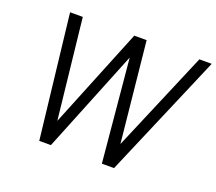

<svg xmlns="http://www.w3.org/2000/svg" viewBox="-118 -862 1153 1023"><g transform="rotate(20 459.0 -350.0)"><path d="M848 -700 607 -132 549 -700H479L249 -133L187 -700H115L195 0H261L496 -582L550 0H619L918 -700Z"/></g></svg>

Font: Arthouse Owned
Style: Italic
Weight: 400
Italic angle: -10°
Designer: Jeremy Tribby
Foundry: Tribby Type
Version: Version 1.000;PS 001.000;hotconv 1.0.88;makeotf.lib2.5.64775